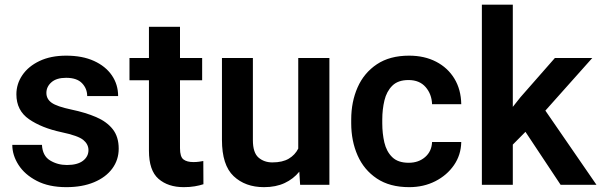

<svg xmlns="http://www.w3.org/2000/svg" viewBox="-20 -770 2505 800"><path d="M348.6 -144.5Q348.6 -168.9 327.1 -186.8Q305.7 -204.6 236.3 -219.2Q153.8 -236.8 101.1 -273.2Q48.3 -309.6 48.3 -377Q48.3 -420.4 73.2 -457Q98.1 -493.7 144.8 -515.9Q191.4 -538.1 255.9 -538.1Q323.2 -538.1 371.6 -516.1Q419.9 -494.1 446 -456.1Q472.2 -418 472.2 -369.6H343.3Q343.3 -400.9 321.8 -423.3Q300.3 -445.8 255.4 -445.8Q215.3 -445.8 194.3 -427.2Q173.3 -408.7 173.3 -382.8Q173.3 -357.4 195.3 -341.8Q217.3 -326.2 277.3 -313.5Q335.9 -301.3 380.4 -282.2Q424.8 -263.2 449.7 -231.7Q474.6 -200.2 474.6 -150.4Q474.6 -104 447.8 -67.6Q420.9 -31.2 371.8 -10.7Q322.8 9.8 256.3 9.8Q183.6 9.8 133.3 -16.4Q83 -42.5 57.1 -83Q31.2 -123.5 31.2 -166.5H154.8Q157.2 -120.6 188.5 -101.6Q219.7 -82.5 258.8 -82.5Q302.7 -82.5 325.7 -100.1Q348.6 -117.7 348.6 -144.5Z M822.3 -528.3V-435.5H730V-152.3Q730 -116.7 744.4 -105.7Q758.8 -94.7 785.6 -94.7Q798.3 -94.7 809.1 -96.2Q819.8 -97.7 827.1 -99.1L827.6 -2.4Q811.5 2.9 791.3 6.3Q771 9.8 745.6 9.8Q680.2 9.8 640.4 -24.9Q600.6 -59.6 600.6 -142.1V-435.5H519.5V-528.3H600.6V-658.2H730V-528.3Z M1230.5 0 1227.1 -54.7Q1202.6 -24.4 1166 -7.3Q1129.4 9.8 1080.1 9.8Q1002 9.8 953.4 -36.1Q904.8 -82 904.8 -187V-528.3H1033.7V-186Q1033.7 -133.8 1057.1 -113.5Q1080.6 -93.3 1114.7 -93.3Q1157.2 -93.3 1183.3 -108.9Q1209.5 -124.5 1222.7 -150.9V-528.3H1352.5V0Z M1683.1 -91.8Q1724.1 -91.8 1751.5 -115.7Q1778.8 -139.6 1780.3 -178.2H1901.9Q1900.9 -124.5 1871.6 -82Q1842.3 -39.6 1793.7 -14.9Q1745.1 9.8 1685.1 9.8Q1604 9.8 1550.3 -26.1Q1496.6 -62 1470 -122.3Q1443.4 -182.6 1443.4 -256.3V-272Q1443.4 -345.7 1470 -406Q1496.6 -466.3 1550.3 -502.2Q1604 -538.1 1684.6 -538.1Q1748.5 -538.1 1797.1 -512.9Q1845.7 -487.8 1873.3 -442.4Q1900.9 -397 1901.9 -335.9H1780.3Q1778.8 -377.9 1753.4 -407.2Q1728 -436.5 1682.1 -436.5Q1638.2 -436.5 1614.5 -412.8Q1590.8 -389.2 1581.8 -351.6Q1572.8 -314 1572.8 -272V-256.3Q1572.8 -213.9 1581.5 -176.3Q1590.3 -138.7 1614.3 -115.2Q1638.2 -91.8 1683.1 -91.8Z M2315.9 0 2169.4 -220.7 2116.7 -167.5V0H1987.8V-750.5H2116.7V-324.7L2148.4 -364.7L2292 -528.3H2447.8L2252.4 -309.1L2465.3 0Z"/></svg>

Font: Vazirmatn RD FD SemiBold
Style: Regular
Weight: 600
Designer: Saber Rastikerdar
Foundry: Saber Rastikerdar
Version: Version 33.003